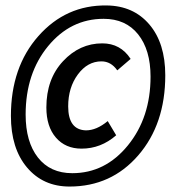

<svg xmlns="http://www.w3.org/2000/svg" viewBox="-20 -674 640 704"><path d="M235 10Q138 10 79 -60Q20 -130 20 -249Q20 -428 121 -542Q222 -656 371 -654Q469 -653 527.5 -584.5Q586 -516 586 -398Q586 -219 487 -104.5Q388 10 235 10ZM245 -39Q366 -39 449 -141Q532 -243 532 -393Q532 -491 486.5 -548Q441 -605 360 -605Q239 -605 156.5 -505Q74 -405 74 -254Q74 -154 119 -96.5Q164 -39 245 -39ZM279 -129Q220 -129 185 -169.5Q150 -210 150 -280Q150 -384 211 -449.5Q272 -515 355 -515Q422 -515 459 -458L410 -416Q387 -449 352 -449Q301 -449 265.5 -401Q230 -353 230 -284Q230 -198 295 -196Q334 -196 375 -230L406 -178Q350 -129 279 -129Z"/></svg>

Font: TypoPRO Source Code Pro
Style: Italic
Weight: 600
Italic angle: -11°
Monospace: yes
Designer: Paul D. Hunt, Teo Tuominen
Foundry: Adobe Systems Incorporated
Version: Version 1.030;PS 1.0;hotconv 1.0.84;makeotf.lib2.5.63406